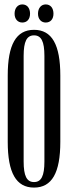

<svg xmlns="http://www.w3.org/2000/svg" viewBox="-20 -842 308 869"><path d="M87 -111V-589C87 -654 101 -682 134 -682C167 -682 181 -654 181 -589V-111C181 -46 167 -18 134 -18C101 -18 87 -46 87 -111ZM15 -200C15 -60 53 7 134 7C215 7 253 -60 253 -200V-500C253 -640 215 -707 134 -707C53 -707 15 -640 15 -500ZM46 -780C46 -756 60 -740 81 -740C103 -740 116 -756 116 -780C116 -805 103 -822 81 -822C60 -822 46 -805 46 -780ZM152 -780C152 -756 166 -740 187 -740C209 -740 222 -756 222 -780C222 -805 209 -822 187 -822C166 -822 152 -805 152 -780Z"/></svg>

Font: Americaine Condensed
Style: Regular
Weight: 400
Width: 3
Designer: Alan Madić
Foundry: ESAD Valence
Version: Version 0.001;Glyphs 3.1.2 (3151)